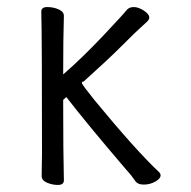

<svg xmlns="http://www.w3.org/2000/svg" viewBox="-20 -510 540 544"><path d="M144 14Q128 14 113 7.5Q98 1 98 -11L99 -77Q99 -405 97 -477Q97 -490 114 -490Q131 -490 146 -483.5Q161 -477 161 -465Q159 -404 159 -299Q214 -347 272.5 -409Q331 -471 338 -480.5Q345 -490 359 -490Q372 -490 387.5 -480Q403 -470 403 -460Q403 -455 396.5 -448.5Q390 -442 377.5 -431Q365 -420 325.5 -380.5Q286 -341 217 -279Q212 -279 212 -276Q212 -272 221 -260.5Q230 -249 248 -226Q364 -85 431 -22Q435 -18 435 -13Q435 -4 420 4.5Q405 13 387 13Q369 13 362 1Q352 -14 337 -30Q225 -161 168 -235L159 -227Q159 -76 161 1Q161 14 144 14Z"/></svg>

Font: LXGW WenKai Mono Lite
Style: Regular
Weight: 400
Monospace: yes
Designer: LXGW / Fontworks Inc.
Foundry: LXGW / Fontworks Inc.
Version: Version 1.520; June 14, 2025